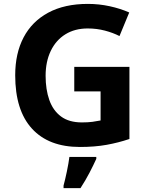

<svg xmlns="http://www.w3.org/2000/svg" viewBox="-20 -744 764 985"><path d="M361 -401H644V-31Q588 -12 527 -1Q466 10 390 10Q230 10 144 -84Q58 -178 58 -358Q58 -470 101 -552Q144 -634 227.5 -679Q311 -724 431 -724Q488 -724 543 -712Q598 -700 643 -680L593 -559Q560 -576 518 -587Q476 -598 430 -598Q364 -598 315.5 -568Q267 -538 240.5 -483Q214 -428 214 -355Q214 -285 233 -231Q252 -177 293 -146.5Q334 -116 400 -116Q432 -116 454 -119Q476 -122 496 -126V-275H361ZM474 61V71Q459 104 439 142.5Q419 181 393 221H306V208Q314 179 323 136Q332 93 336 61Z"/></svg>

Font: BC Sans
Style: Bold
Weight: 700
Designer: Monotype Design Team
Province of B.C.
Foundry: Monotype Imaging Inc.
Version: Version 2.000;GOOG;noto-source:20170915:90ef993387c0